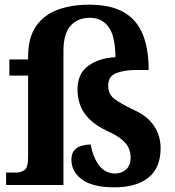

<svg xmlns="http://www.w3.org/2000/svg" viewBox="-20 -790 746 820"><path d="M469 10Q375 10 330 -23.5Q285 -57 285 -107Q285 -135 298 -149Q311 -163 330.5 -168Q350 -173 367 -173Q378 -115 404.5 -82Q431 -49 471 -49Q500 -49 519 -66.5Q538 -84 538 -116Q538 -140 529 -159Q520 -178 498.5 -195.5Q477 -213 437 -231Q389 -254 361.5 -281.5Q334 -309 322.5 -341Q311 -373 311 -407Q311 -476 357 -509Q403 -542 473 -546Q472 -638 443 -676Q414 -714 363 -714Q312 -714 281.5 -680Q251 -646 251 -573V0H6V-53H49Q70 -53 85 -64Q100 -75 100 -118V-467H20V-536H100V-546Q100 -630 134.5 -679Q169 -728 228 -749Q287 -770 360 -770Q453 -770 508.5 -738Q564 -706 589.5 -644Q615 -582 615 -491H559Q510 -491 476 -477.5Q442 -464 442 -424Q442 -389 467 -369Q492 -349 553 -320Q595 -301 619.5 -275Q644 -249 655 -219Q666 -189 666 -158Q666 -73 614 -31.5Q562 10 469 10Z"/></svg>

Font: Noto Serif NP Hmong
Style: Regular
Weight: 400
Designer: Dalton Maag Ltd
Foundry: Dalton Maag Ltd
Version: Version 1.001